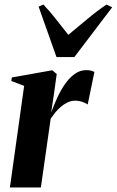

<svg xmlns="http://www.w3.org/2000/svg" viewBox="-20 -823 512 843"><path d="M23.5 0 86 -446 29.5 -467.5 32 -483 209.5 -514.5 229 -498 217 -411 204.5 -328.5Q216 -360.5 231.2 -393.5Q246.5 -426.5 265.5 -454Q284.5 -481.5 307.8 -498.2Q331 -515 357.5 -515Q373 -515 381.8 -512.2Q390.5 -509.5 394.5 -507L365 -364Q361.5 -368 344.8 -374.5Q328 -381 310 -381Q292.5 -381 276.5 -373.2Q260.5 -365.5 246.8 -353.8Q233 -342 222 -328.2Q211 -314.5 202.5 -302L159.5 0ZM228 -572.5 149.5 -794 170.5 -803Q197 -775.5 224.8 -740Q252.5 -704.5 280 -670Q321 -703.5 361.8 -738Q402.5 -772.5 447.5 -803L472.5 -791L306.5 -572.5Z"/></svg>

Font: Merriweather 144pt
Style: Bold Italic
Weight: 700
Italic angle: -7.8°
Version: Version 2.101